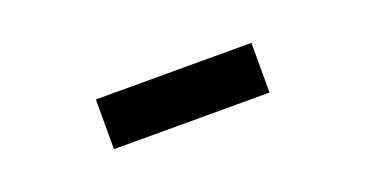

<svg xmlns="http://www.w3.org/2000/svg" viewBox="-23 -967 746 392"><g transform="rotate(-20 350.0 -771.0)"><path d="M181 -717V-825H519V-717Z"/></g></svg>

Font: Martian Mono SemiBold
Style: Regular
Weight: 600
Monospace: yes
Designer: Roman Shamin
Foundry: Evil Martians
Version: Version 1.000; ttfautohint (v1.8.4.7-5d5b)